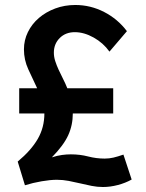

<svg xmlns="http://www.w3.org/2000/svg" viewBox="-20 -735 585 770"><path d="M57 -381H129Q111 -419 93.5 -457Q76 -495 76 -537Q76 -574 92 -606.5Q108 -639 136 -663Q164 -687 201.5 -701Q239 -715 282 -715Q343 -715 397.5 -687Q452 -659 489 -610L419 -528Q394 -563 355.5 -584.5Q317 -606 280 -606Q243 -606 219.5 -582.5Q196 -559 196 -524Q196 -507 201.5 -490Q207 -473 215 -455.5Q223 -438 232.5 -419.5Q242 -401 250 -381H434V-280H272Q272 -233 253.5 -192.5Q235 -152 188 -104Q210 -111 228.5 -113.5Q247 -116 264 -116Q301 -116 333.5 -107.5Q366 -99 400 -99Q418 -99 435 -103Q452 -107 475 -115L508 -15Q483 -1 452.5 7Q422 15 393 15Q370 15 347.5 10.5Q325 6 302 0.5Q279 -5 255.5 -9.5Q232 -14 208 -14Q182 -14 147 -8Q112 -2 80 8L51 -87Q105 -132 131.5 -178Q158 -224 158 -280H57Z"/></svg>

Font: IngvarSans
Style: Bold
Weight: 700
Version: Version 3.000